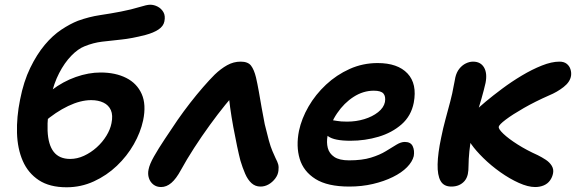

<svg xmlns="http://www.w3.org/2000/svg" viewBox="-20 -780 2439 813"><path d="M262 13Q190 13 144.5 -17Q99 -47 76.5 -98.5Q54 -150 52 -217Q50 -284 65 -358Q80 -435 108 -492.5Q136 -550 169.5 -590Q203 -630 240 -654.5Q277 -679 310 -692Q357 -709 404 -716Q451 -723 492 -731Q538 -740 570 -750Q602 -760 616 -760Q632 -760 647.5 -752Q663 -744 672 -728.5Q681 -713 676 -689Q672 -669 651 -655Q630 -641 596 -632Q538 -617 493.5 -612.5Q449 -608 412 -603.5Q375 -599 338 -584Q310 -573 281.5 -543.5Q253 -514 230.5 -470.5Q208 -427 196 -372Q179 -286 181.5 -226.5Q184 -167 207.5 -137Q231 -107 277 -107Q307 -107 336 -120.5Q365 -134 389.5 -156Q414 -178 430.5 -205Q447 -232 452 -258Q459 -292 449.5 -313.5Q440 -335 418 -345.5Q396 -356 366 -356Q321 -356 268.5 -331Q216 -306 164 -261L118 -311Q151 -362 199 -398.5Q247 -435 301 -454Q355 -473 406 -473Q469 -473 514.5 -450Q560 -427 580 -382Q600 -337 586 -270Q575 -219 546.5 -169Q518 -119 475 -78Q432 -37 377.5 -12Q323 13 262 13Z M662 12Q643 12 629.5 1.5Q616 -9 610.5 -26Q605 -43 609 -62Q613 -84 632 -117.5Q651 -151 678 -191.5Q705 -232 732 -272Q757 -308 785 -344Q813 -380 840 -411Q867 -442 889 -464Q915 -489 942 -504Q969 -519 999 -519Q1030 -519 1043 -502Q1056 -485 1064 -452Q1070 -426 1076 -392.5Q1082 -359 1088 -323.5Q1094 -288 1101 -254Q1111 -212 1118.5 -185Q1126 -158 1133.5 -140.5Q1141 -123 1147 -110Q1155 -95 1158 -84Q1161 -73 1159 -57Q1157 -39 1145 -23.5Q1133 -8 1117 1Q1101 10 1083 10Q1061 10 1045 -4.5Q1029 -19 1018 -44.5Q1007 -70 998 -100Q992 -123 984 -160.5Q976 -198 968 -241.5Q960 -285 954.5 -325Q949 -365 948 -391L986 -392Q964 -373 933.5 -335.5Q903 -298 868.5 -250.5Q834 -203 802 -153.5Q770 -104 746 -60Q726 -23 705.5 -5.5Q685 12 662 12Z M1459 10Q1367 10 1316 -22Q1265 -54 1249 -107.5Q1233 -161 1246 -226Q1257 -278 1286.5 -329Q1316 -380 1360.5 -421.5Q1405 -463 1460.5 -488Q1516 -513 1579 -513Q1664 -513 1705.5 -469Q1747 -425 1732 -345Q1721 -289 1680.5 -253.5Q1640 -218 1583 -201Q1526 -184 1464 -184Q1395 -184 1369.5 -203Q1344 -222 1348 -244Q1350 -258 1358 -264.5Q1366 -271 1381 -271Q1392 -271 1407 -268Q1422 -265 1450 -265Q1488 -265 1522.5 -275.5Q1557 -286 1581 -305Q1605 -324 1610 -348Q1614 -372 1603.5 -384Q1593 -396 1563 -396Q1518 -396 1477.5 -370Q1437 -344 1407.5 -300.5Q1378 -257 1367 -205Q1362 -177 1368 -153.5Q1374 -130 1395.5 -115.5Q1417 -101 1458 -101Q1513 -101 1550.5 -112.5Q1588 -124 1614 -140Q1640 -156 1659 -167.5Q1678 -179 1694 -179Q1719 -179 1727.5 -161Q1736 -143 1732 -119Q1726 -95 1703.5 -72Q1681 -49 1643.5 -30.5Q1606 -12 1559 -1Q1512 10 1459 10Z M2246 12Q2216 12 2177 -5.5Q2138 -23 2098.5 -51Q2059 -79 2026.5 -111Q1994 -143 1976 -169Q1962 -187 1956.5 -206.5Q1951 -226 1954 -245Q1958 -261 1967.5 -278Q1977 -295 1994 -311Q2007 -325 2037 -350Q2067 -375 2106.5 -404.5Q2146 -434 2189.5 -460Q2233 -486 2274.5 -502.5Q2316 -519 2349 -519Q2368 -519 2379.5 -510Q2391 -501 2395.5 -487Q2400 -473 2398 -459Q2394 -433 2366.5 -411.5Q2339 -390 2305 -376Q2246 -350 2198 -322.5Q2150 -295 2121.5 -273.5Q2093 -252 2092 -243Q2090 -234 2111.5 -213.5Q2133 -193 2171.5 -168.5Q2210 -144 2257 -123Q2275 -114 2291 -103.5Q2307 -93 2316 -78.5Q2325 -64 2322 -47Q2319 -30 2309 -16Q2299 -2 2282.5 5Q2266 12 2246 12ZM1891 10Q1859 10 1845.5 -14Q1832 -38 1833 -84.5Q1834 -131 1848 -197Q1856 -237 1866.5 -275.5Q1877 -314 1886.5 -350Q1896 -386 1901 -416Q1903 -424 1904.5 -433.5Q1906 -443 1908 -452Q1913 -474 1925 -489Q1937 -504 1952.5 -511.5Q1968 -519 1983 -519Q2015 -519 2029.5 -494.5Q2044 -470 2036 -429Q2029 -398 2018.5 -361.5Q2008 -325 1997 -289Q1986 -253 1980 -225Q1971 -175 1967.5 -139.5Q1964 -104 1964 -80.5Q1964 -57 1961 -43Q1957 -25 1947 -13.5Q1937 -2 1923 4Q1909 10 1891 10Z"/></svg>

Font: Shantell Sans SemiBold
Style: Italic
Weight: 600
Italic angle: -11°
Designer: Stephen Nixon, Anya Danilova, Shantell Martin
Foundry: Arrow Type
Version: Version 1.011;[c5ecc13dd]